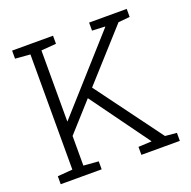

<svg xmlns="http://www.w3.org/2000/svg" viewBox="-126 -835 955 960"><g transform="rotate(-20 351.5 -355.5)"><path d="M37.1 0V-42.5L116.7 -48.8V-661.6L37.1 -668V-710.9H254.9V-668L175.3 -661.6V-282.7L515.1 -662.6L515.6 -665L446.8 -668V-710.9H647V-668L585.9 -662.6L349.6 -400.4L609.4 -48.3L670.9 -42.5V0H466.3V-42.5L536.1 -45.9L536.6 -47.4L311.5 -357.9L175.3 -206.5V-48.8L254.9 -42.5V0Z"/></g></svg>

Font: Roboto Slab Light
Style: Regular
Weight: 300
Designer: Google
Version: Version 2.000; ttfautohint (v1.8.1.43-b0c9)